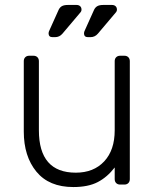

<svg xmlns="http://www.w3.org/2000/svg" viewBox="-20 -745 625 775"><path d="M98 -520H115Q125 -520 131 -514Q137 -508 137 -498V-219Q137 -48 286 -48Q358 -48 400.5 -93.5Q443 -139 443 -219V-498Q443 -508 449 -514Q455 -520 465 -520H482Q492 -520 498 -514Q504 -508 504 -498V-22Q504 -12 498 -6Q492 0 482 0H465Q455 0 449 -6Q443 -12 443 -22V-69Q413 -30 374.5 -10Q336 10 276 10Q178 10 127 -52Q76 -114 76 -214V-498Q76 -508 82 -514Q88 -520 98 -520ZM254 -725H289Q298 -725 303.5 -720Q309 -715 309 -706Q309 -699 303 -693L232 -609Q220 -595 202 -595H192Q176 -595 176 -611Q176 -616 181 -626L217 -706Q222 -716 230.5 -720.5Q239 -725 254 -725ZM397 -725H432Q441 -725 446.5 -720Q452 -715 452 -706Q452 -699 446 -693L375 -609Q363 -595 345 -595H335Q319 -595 319 -611Q319 -616 324 -626L360 -706Q365 -716 373.5 -720.5Q382 -725 397 -725Z"/></svg>

Font: Rubik
Style: Regular
Weight: 300
Designer: Hubert & Fischer
Foundry: Hubert & Fischer
Version: Version 1.100